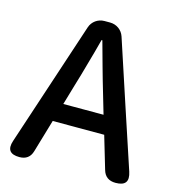

<svg xmlns="http://www.w3.org/2000/svg" viewBox="-109 -829 841 922"><g transform="rotate(15 311.0 -368.5)"><path d="M500 -368 395 -687C385 -717 357 -737 325 -737H297C265 -737 237 -717 227 -687L22 -67C7 -22 24 0 71 0C103 0 124 -15 133 -46L181 -209H309H437L485 -47C494 -15 516 0 549 0C598 0 614 -23 599 -69ZM273 -521C285 -562 296 -603 307 -645H311C334 -562 356 -480 380 -400L409 -301H309H209L238 -400C250 -440 262 -480 273 -521Z"/></g></svg>

Font: GenSenRounded2 TW M
Style: Regular
Weight: 500
Version: Version 2.100;PS 2.1;hotconv 16.6.51;makeotf.lib2.5.65220 DE